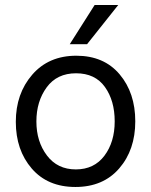

<svg xmlns="http://www.w3.org/2000/svg" viewBox="-20 -736 602 765"><path d="M327 -560H258L357 -716H451ZM283 -444Q207 -444 166 -388Q125 -332 125 -252Q125 -172 167 -116.5Q209 -61 282 -61Q355 -61 396 -115.5Q437 -170 437 -252.5Q437 -335 398 -389.5Q359 -444 283 -444ZM284 -514Q394 -514 456.5 -440Q519 -366 519 -252.5Q519 -139 455 -65Q391 9 280.5 9Q170 9 106.5 -64.5Q43 -138 43 -250.5Q43 -363 108.5 -438.5Q174 -514 284 -514Z"/></svg>

Font: Hind Colombo
Style: Regular
Weight: 400
Designer: Jyotish Sonowal, Aditi Pimprikar
Foundry: Indian Type Foundry
Version: Version 1.000;PS 1.0;hotconv 1.0.86;makeotf.lib2.5.63406; tt